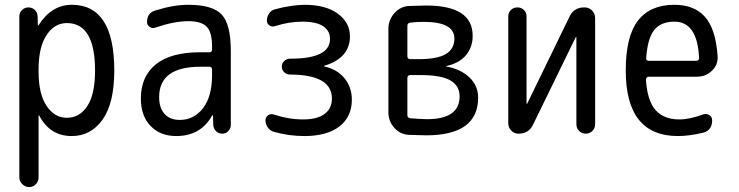

<svg xmlns="http://www.w3.org/2000/svg" viewBox="-20 -550 3040 790"><path d="M138.7 -264.6V-254.9Q138.7 -164.1 171.4 -114.7Q204.1 -65.4 254.9 -65.4Q307.6 -65.4 339.4 -113.8Q371.1 -162.1 371.1 -259.8Q371.1 -455.1 254.9 -455.1Q204.1 -455.1 171.4 -405.3Q138.7 -355.5 138.7 -264.6ZM59.6 179.7V-483.4Q59.6 -498 70.8 -508.8Q82 -519.5 96.7 -519.5Q112.3 -519.5 123 -509.3Q133.8 -499 134.8 -483.4L135.7 -446.3Q135.7 -445.3 136.7 -445.3Q138.7 -445.3 138.7 -446.3Q192.4 -530.3 275.4 -530.3Q450.2 -530.3 450.2 -259.8Q450.2 -125 401.9 -57.6Q353.5 9.8 275.4 9.8Q185.5 9.8 141.6 -74.2Q141.6 -75.2 139.6 -75.2Q138.7 -75.2 138.7 -74.2V179.7Q138.7 196.3 127.4 208Q116.2 219.7 100.1 219.7Q84 219.7 71.8 208Q59.6 196.3 59.6 179.7Z M804.7 -275.4Q634.8 -275.4 634.8 -150.4Q634.8 -105.5 657.2 -81.1Q679.7 -56.6 719.7 -56.6Q778.3 -56.6 815.4 -105Q852.5 -153.3 852.5 -240.2V-263.7Q852.5 -274.4 841.8 -275.4ZM705.1 9.8Q639.6 9.8 599.6 -31.7Q559.6 -73.2 559.6 -144.5Q559.6 -235.4 621.1 -285.2Q682.6 -335 804.7 -335H841.8Q852.5 -335 852.5 -345.7V-360.4Q852.5 -417 830.6 -439.9Q808.6 -462.9 754.9 -462.9Q697.3 -462.9 619.1 -436.5Q607.4 -431.6 596.2 -439Q585 -446.3 585 -459Q585 -497.1 619.1 -506.8Q693.4 -530.3 754.9 -530.3Q854.5 -530.3 892.1 -490.2Q929.7 -450.2 929.7 -339.8V-36.1Q929.7 -21.5 919.4 -10.7Q909.2 0 894 0Q878.9 0 868.7 -10.7Q858.4 -21.5 857.4 -36.1L856.4 -74.2Q856.4 -75.2 855.5 -75.2Q853.5 -75.2 852.5 -74.2Q805.7 9.8 705.1 9.8Z M1227.5 -58.6Q1285.2 -58.6 1315.4 -81.1Q1345.7 -103.5 1345.7 -144.5Q1345.7 -242.2 1175.8 -243.2H1172.9Q1160.2 -243.2 1149.9 -252.4Q1139.6 -261.7 1139.6 -275.9Q1139.6 -290 1149.9 -299.3Q1160.2 -308.6 1172.9 -308.6H1175.8Q1337.9 -308.6 1337.9 -389.6Q1337.9 -422.9 1310.1 -441.9Q1282.2 -460.9 1224.6 -460.9Q1168.9 -460.9 1111.3 -442.4Q1099.6 -438.5 1088.9 -445.3Q1078.1 -452.1 1078.1 -464.8Q1078.1 -480.5 1086.9 -494.1Q1095.7 -507.8 1111.3 -511.7Q1176.8 -529.3 1232.4 -530.3Q1320.3 -530.3 1370.1 -493.7Q1419.9 -457 1419.9 -400.4Q1419.9 -311.5 1314.5 -279.3Q1313.5 -279.3 1313.5 -278.3Q1313.5 -276.4 1314.5 -276.4Q1366.2 -265.6 1397 -228.5Q1427.7 -191.4 1427.7 -139.6Q1427.7 -69.3 1376.5 -29.8Q1325.2 9.8 1232.4 9.8Q1168 9.8 1106.4 -7.8Q1091.8 -11.7 1082 -25.4Q1072.3 -39.1 1072.3 -54.7Q1072.3 -67.4 1082.5 -75.2Q1092.8 -83 1105.5 -79.1Q1168 -58.6 1227.5 -58.6Z M1656.2 -228.5V-76.2Q1656.2 -65.4 1668 -63.5Q1700.2 -60.5 1736.3 -59.6Q1871.1 -59.6 1871.1 -153.3Q1871.1 -197.3 1833 -219.2Q1794.9 -241.2 1709 -241.2H1667Q1656.2 -240.2 1656.2 -228.5ZM1656.2 -444.3V-318.4Q1656.2 -307.6 1667 -306.6H1702.1Q1779.3 -306.6 1814.5 -327.6Q1849.6 -348.6 1849.6 -391.6Q1849.6 -460 1723.6 -460Q1694.3 -460 1668 -457Q1656.2 -455.1 1656.2 -444.3ZM1662.1 4.9Q1626 2.9 1602.1 -24.4Q1578.1 -51.8 1578.1 -87.9V-431.6Q1578.1 -467.8 1602.5 -495.6Q1627 -523.4 1663.1 -525.4Q1710.9 -527.3 1733.4 -527.3Q1925.8 -527.3 1924.8 -401.4Q1924.8 -356.4 1897.5 -323.2Q1870.1 -290 1816.4 -278.3L1815.4 -277.3L1816.4 -276.4Q1876 -265.6 1911.6 -231.4Q1947.3 -197.3 1947.3 -148.4Q1947.3 6.8 1733.4 6.8Q1711.9 6.8 1662.1 4.9Z M2113.3 0Q2095.7 0 2083.5 -12.7Q2071.3 -25.4 2071.3 -43V-482.4Q2071.3 -498 2082 -508.8Q2092.8 -519.5 2108.9 -519.5Q2125 -519.5 2135.7 -508.8Q2146.5 -498 2146.5 -482.4V-124Q2146.5 -123 2147.5 -123Q2149.4 -123 2149.4 -124L2323.2 -481.4Q2341.8 -520.5 2385.7 -519.5Q2403.3 -519.5 2416 -506.8Q2428.7 -494.1 2428.7 -475.6V-39.1Q2428.7 -22.5 2417.5 -11.2Q2406.2 0 2390.1 0Q2374 0 2362.8 -11.2Q2351.6 -22.5 2351.6 -39.1V-396.5Q2351.6 -397.5 2350.6 -397.5Q2348.6 -397.5 2348.6 -396.5L2173.8 -38.1Q2156.2 0 2113.3 0Z M2754.9 -460.9Q2700.2 -460.9 2672.4 -427.2Q2644.5 -393.6 2638.7 -310.5Q2638.7 -299.8 2649.4 -299.8H2844.7Q2855.5 -299.8 2856.4 -311.5Q2849.6 -460.9 2754.9 -460.9ZM2769.5 9.8Q2554.7 9.8 2554.7 -259.8Q2554.7 -400.4 2605 -465.3Q2655.3 -530.3 2754.9 -530.3Q2836.9 -530.3 2880.9 -480.5Q2924.8 -430.7 2932.6 -320.3Q2935.5 -285.2 2910.2 -259.8Q2884.8 -234.4 2847.7 -234.4H2649.4Q2638.7 -234.4 2637.7 -221.7Q2643.6 -134.8 2677.7 -96.7Q2711.9 -58.6 2775.4 -58.6Q2816.4 -58.6 2873 -79.1Q2886.7 -84 2898.4 -76.7Q2910.2 -69.3 2910.2 -54.7Q2910.2 -13.7 2873 -3.9Q2814.5 9.8 2769.5 9.8Z"/></svg>

Font: Rounded-X Mgen+ 1m regular
Style: Regular
Weight: 400
Designer: [Source Han Sans]
Ryoko NISHIZUKA  (kana & ideographs); Paul D. Hunt (Latin, Greek & Cyrillic); Wenlong ZHANG  (bopomofo
Version: Version 1.059.20150602